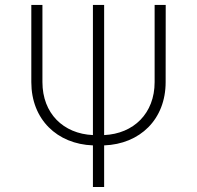

<svg xmlns="http://www.w3.org/2000/svg" viewBox="-20 -747 787 767"><path d="M597.7 -727.3V-419C597.7 -294 513.8 -212.7 396 -207.4V-727.3H351.2V-207.4C233 -212.7 149.5 -294 149.5 -419V-727.3H105.1V-419C105.1 -269.9 208.1 -171.5 351.2 -166.2V0H396V-166.2C539.1 -171.5 641.7 -269.9 641.7 -419L642 -727.3Z"/></svg>

Font: Karasuma Gothic
Style: Thin
Weight: 200
Designer: Rasmus Andersson / Ryoko Ishizuka
Foundry: rsms
Version: Version 1.00